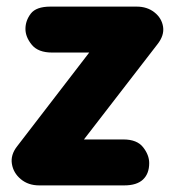

<svg xmlns="http://www.w3.org/2000/svg" viewBox="-20 -561 594 581"><path d="M98.5 0Q65.5 0 43 -18.8Q20.5 -37.5 16 -65Q11.5 -92.5 32 -118.5L250 -402H137.5Q95.5 -402 76.2 -425.5Q57 -449 57 -473.5Q57 -498.5 73.2 -519.8Q89.5 -541 132.5 -541H393.5Q425.5 -541 447.5 -523.5Q469.5 -506 473.5 -479.8Q477.5 -453.5 456 -426.5L234 -139H353.5Q394.5 -139 413 -115.5Q431.5 -92 431.5 -67.5Q431.5 -35.5 412.8 -17.8Q394 0 356 0Z"/></svg>

Font: Edu SA Hand Cursive
Style: Regular
Weight: 400
Designer: Tina and Corey Anderson, Eben Sorkin, Mirko Velimirovic
Foundry: Google for Education
Version: Version 2.000